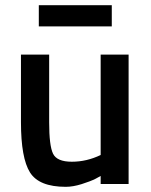

<svg xmlns="http://www.w3.org/2000/svg" viewBox="-20 -711 583 742"><path d="M477 -500V0H369V-31L349 -20Q329 -10 295.5 0.5Q262 11 234 11Q131 11 96 -44.5Q61 -100 61 -239Q61 -239 61 -500H170V-238Q170 -148 185 -117Q200 -86 257.5 -86Q315 -86 369 -112V-500ZM130 -609V-691H412V-609Z"/></svg>

Font: Titillium Web[RUS by Daymarius]
Style: Regular
Weight: 600
Designer: Cyrillization by Daymarius
Foundry: Cyrillization by Daymarius
Version: Version 1.002 September 11, 2018